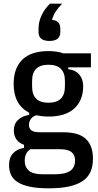

<svg xmlns="http://www.w3.org/2000/svg" viewBox="-20 -809 532 1041"><path d="M484 51Q484 92 471 122Q458 152 429 172Q400 192 354.5 202Q309 212 243 212Q184 212 143 203.5Q102 195 76.5 179Q51 163 40 139.5Q29 116 29 86Q29 46 50.5 22.5Q72 -1 110 -7V-24Q82 -34 68.5 -54Q55 -74 55 -102Q55 -137 77.5 -158.5Q100 -180 138 -186V-198Q54 -241 54 -354Q54 -440 101.5 -486Q149 -532 243 -532Q288 -532 323 -520H473V-444H350V-434Q390 -429 410.5 -404Q431 -379 431 -342Q431 -265 383 -221Q335 -177 243 -177Q225 -177 208.5 -179Q192 -181 177 -184Q157 -178 147 -163.5Q137 -149 137 -132Q137 -112 150.5 -102Q164 -92 195 -92H320Q409 -92 446.5 -55Q484 -18 484 51ZM243 -252Q332 -252 332 -340V-370Q332 -458 243 -458Q154 -458 154 -370V-340Q154 -252 243 -252ZM387 61Q387 32 368 16Q349 0 304 0H144Q114 21 114 62Q114 97 136.5 116.5Q159 136 213 136H275Q334 136 360.5 117.5Q387 99 387 61ZM248 -587Q189 -587 189 -635V-654Q189 -691 205.5 -726Q222 -761 251 -789H317Q295 -766 282 -746.5Q269 -727 262 -701Q286 -699 296.5 -687Q307 -675 307 -654V-635Q307 -587 248 -587Z"/></svg>

Font: IBM Plex Sans Condensed Medium
Style: Regular
Weight: 500
Width: 3
Designer: Mike Abbink, Paul van der Laan, Pieter van Rosmalen
Foundry: Bold Monday
Version: Version 1.3